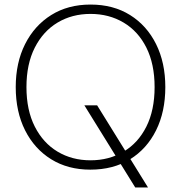

<svg xmlns="http://www.w3.org/2000/svg" viewBox="-20 -732 794 842"><path d="M573 90 350 -270H406L629 90ZM376 12Q278 12 204.5 -33.5Q131 -79 90 -160.5Q49 -242 49 -350Q49 -457 90 -538.5Q131 -620 204.5 -666Q278 -712 377 -712Q477 -712 550.5 -666Q624 -620 664.5 -538.5Q705 -457 705 -350Q705 -242 664.5 -160.5Q624 -79 550.5 -33.5Q477 12 376 12ZM377 -29Q458 -29 522 -67Q586 -105 622 -177Q658 -249 658 -350Q658 -451 622 -523Q586 -595 522 -633Q458 -671 377 -671Q296 -671 232.5 -633Q169 -595 132.5 -523Q96 -451 96 -350Q96 -249 132.5 -177Q169 -105 232.5 -67Q296 -29 377 -29Z"/></svg>

Font: DM Sans 12pt ExtraLight
Style: Regular
Weight: 250
Version: Version 4.004;gftools[0.9.30]